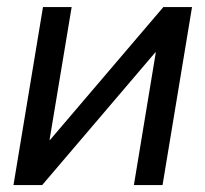

<svg xmlns="http://www.w3.org/2000/svg" viewBox="-20 -536 595 556"><path d="M450.7 0H367.7L431.2 -384.3H429.7L102.1 0H19L104.5 -515.6H187.5L123.5 -130.9H125L453.1 -515.6H536.1Z"/></svg>

Font: Inter Display
Style: Italic
Weight: 400
Italic angle: -9.39999°
Designer: Rasmus Andersson
Foundry: rsms
Version: Version 4.000;git-a52131595